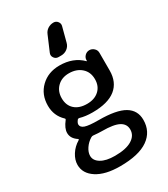

<svg xmlns="http://www.w3.org/2000/svg" viewBox="-242 -900 1088 1241"><g transform="rotate(-30 302.0 -279.5)"><path d="M209 -25.4Q179.7 -7.8 160.6 20.5Q141.6 48.8 141.6 75.2Q141.6 110.4 178.7 132.8Q215.8 155.3 282.2 155.3Q365.2 155.3 408.7 128.4Q452.1 101.6 452.1 56.6Q452.1 15.6 414.1 -4.9Q376 -25.4 289.1 -25.4Q262.7 -25.4 224.6 -29.3Q217.8 -30.3 209 -25.4ZM289.1 -456.1Q235.4 -456.1 202.1 -423.3Q168.9 -390.6 168.9 -338.9Q168.9 -286.1 202.1 -255.9Q235.4 -225.6 293.9 -225.6Q349.6 -225.6 383.3 -256.3Q417 -287.1 417 -338.9Q417 -392.6 381.3 -424.3Q345.7 -456.1 289.1 -456.1ZM277.3 230.5Q167 230.5 104.5 189.9Q42 149.4 42 85Q42 47.9 65.4 10.7Q88.9 -26.4 127.9 -49.8Q134.8 -54.7 128.9 -58.6Q86.9 -85.9 86.9 -127Q86.9 -162.1 121.1 -205.1Q126 -211.9 120.1 -216.8Q67.4 -266.6 67.4 -341.8Q67.4 -424.8 122.1 -477.5Q176.8 -530.3 261.7 -530.3Q364.3 -530.3 427.7 -466.8Q428.7 -465.8 429.7 -465.8Q430.7 -465.8 430.7 -466.8V-472.7Q430.7 -491.2 444.8 -505.4Q459 -519.5 478.5 -519.5Q497.1 -519.5 512.2 -505.9Q527.3 -492.2 527.3 -471.7V-339.8Q527.3 -252.9 469.7 -206.5Q412.1 -160.2 296.9 -160.2Q244.1 -160.2 204.1 -171.9Q194.3 -173.8 190.4 -168Q177.7 -152.3 176.8 -139.6Q176.8 -117.2 205.1 -107.4Q233.4 -97.7 304.7 -97.7Q437.5 -97.7 497.1 -62Q556.6 -26.4 556.6 44.9Q556.6 132.8 486.8 181.6Q417 230.5 277.3 230.5ZM296.9 -744.1Q305.7 -765.6 324.7 -777.8Q343.8 -790 367.2 -790Q385.7 -790 397.5 -774.9Q409.2 -759.8 404.3 -742.2L376 -634.8Q370.1 -610.4 350.1 -595.2Q330.1 -580.1 304.7 -580.1H284.2Q264.6 -580.1 252.9 -596.7Q241.2 -613.3 249 -631.8Z"/></g></svg>

Font: Rounded Mgen+ 2p medium
Style: Regular
Weight: 500
Designer: [Source Han Sans]
Ryoko NISHIZUKA  (kana & ideographs); Paul D. Hunt (Latin, Greek & Cyrillic); Wenlong ZHANG  (bopomofo
Version: Version 1.059.20150602